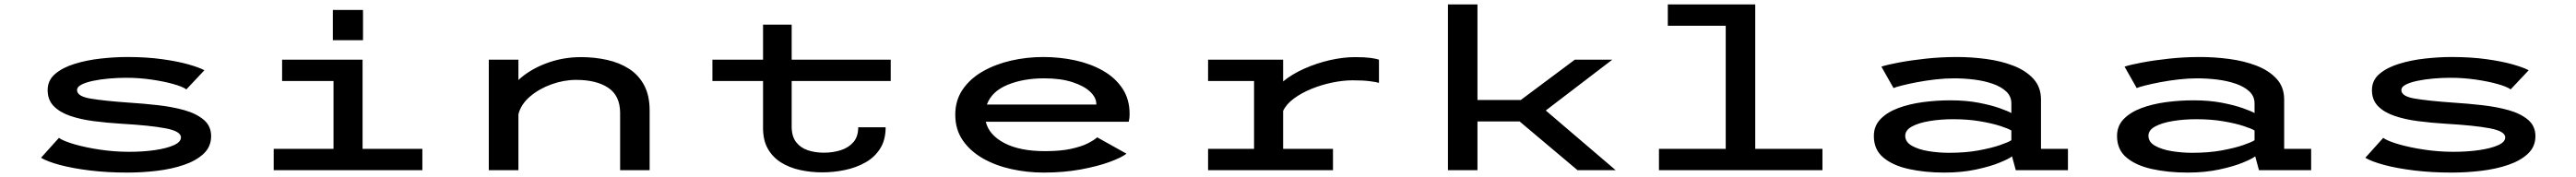

<svg xmlns="http://www.w3.org/2000/svg" viewBox="-20 -770 11654 801"><path d="M555.5 11Q465 11 387.2 1.5Q309.5 -8 252.2 -23.2Q195 -38.5 165.5 -56L246.5 -146Q267 -131.5 317 -117Q367 -102.5 432.2 -92.8Q497.5 -83 564 -83Q627.5 -83 680.8 -90.8Q734 -98.5 766.2 -113Q798.5 -127.5 798.5 -148Q798.5 -176 729.5 -189.2Q660.5 -202.5 529.5 -210Q464 -214 404 -221.8Q344 -229.5 297 -245.8Q250 -262 222.8 -290Q195.5 -318 195.5 -362.5Q195.5 -406.5 229.5 -435.5Q263.5 -464.5 318 -481.2Q372.5 -498 435.5 -505Q498.5 -512 556.5 -512Q643 -512 713.2 -502.2Q783.5 -492.5 832.8 -478.5Q882 -464.5 904.5 -452L823 -365.5Q806 -378 763 -390Q720 -402 664 -410Q608 -418 551.5 -418Q512 -418 472.5 -414.5Q433 -411 400.2 -404Q367.5 -397 348 -386.8Q328.5 -376.5 328.5 -362.5Q328.5 -334 389.8 -323.8Q451 -313.5 564.5 -305.5Q627.5 -301.5 692.8 -294.2Q758 -287 812.8 -271.8Q867.5 -256.5 901.2 -228.2Q935 -200 935 -154Q935 -106.5 901.5 -74.8Q868 -43 812.5 -24Q757 -5 690 3Q623 11 555.5 11Z M1485.5 -725H1622V-588H1485.5ZM1218 0V-96.5H1488.5V-403.5H1256V-500H1620V-96.5H1890.5V0Z M2191 0V-500H2325V-408Q2375.5 -455 2450.2 -483.2Q2525 -511.5 2607.5 -511.5Q2669.5 -511.5 2725.8 -499Q2782 -486.5 2825.2 -458.8Q2868.5 -431 2893.5 -384.5Q2918.5 -338 2918.5 -270V0H2785V-258Q2785 -337 2731.2 -372.8Q2677.5 -408.5 2586.5 -408.5Q2530.5 -408.5 2474.8 -388.5Q2419 -368.5 2377.8 -333.5Q2336.5 -298.5 2325 -253V0Z M3431.5 -190.5V-403.5H3202.5V-500H3431.5V-658.5H3561V-500H4009V-403.5H3561V-197Q3561 -153 3580.8 -127.2Q3600.5 -101.5 3633.5 -90.2Q3666.5 -79 3707 -79Q3746.5 -79 3782 -90Q3817.5 -101 3839.8 -126.2Q3862 -151.5 3862 -194H3986Q3986 -136.5 3961 -97.2Q3936 -58 3894 -34.5Q3852 -11 3801.2 -0.5Q3750.5 10 3699 10Q3647.5 10 3599.5 -0.5Q3551.5 -11 3513.8 -34.2Q3476 -57.5 3453.8 -95.8Q3431.5 -134 3431.5 -190.5Z M4700.5 11Q4626 11 4554.8 -4.8Q4483.5 -20.5 4426.2 -53Q4369 -85.5 4335 -134.8Q4301 -184 4301 -251Q4301 -316.5 4334.8 -365.5Q4368.5 -414.5 4425.5 -447Q4482.5 -479.5 4553.5 -495.8Q4624.5 -512 4698.5 -512Q4774 -512 4844 -496.8Q4914 -481.5 4969.5 -449.8Q5025 -418 5057.2 -369.5Q5089.5 -321 5089.5 -255Q5089.5 -242.5 5088.2 -233.2Q5087 -224 5085.5 -219H4439Q4453.5 -159 4523.2 -122.5Q4593 -86 4706.5 -86Q4777.5 -86 4825 -96.5Q4872.5 -107 4900.8 -121.5Q4929 -136 4943 -148.5L5075.5 -74.5Q5054 -57.5 5000 -37.5Q4946 -17.5 4868.8 -3.2Q4791.5 11 4700.5 11ZM4703 -415.5Q4608.5 -415.5 4537.2 -386Q4466 -356.5 4444 -297H4939V-299Q4939 -329 4910.5 -355.5Q4882 -382 4829.2 -398.8Q4776.5 -415.5 4703 -415.5Z M5444.5 0V-96.5H5652.5V-403.5H5444.5V-500H5784V-401.5Q5824 -434.5 5879.5 -459.2Q5935 -484 5995.2 -497.8Q6055.5 -511.5 6109 -511.5Q6152.5 -511.5 6178.8 -508Q6205 -504.5 6217.5 -500V-395Q6204.5 -399 6174.5 -402.8Q6144.5 -406.5 6098 -406.5Q6055.5 -406.5 6006.8 -396.5Q5958 -386.5 5912.5 -368Q5867 -349.5 5832.5 -324Q5798 -298.5 5784 -268V-96.5H6009.5V0Z M6529.5 0V-750H6663V-317.5H6859L7103.5 -500H7273L6972 -270L7288 0H7115.5L6853.5 -220.5H6663V0Z M7484 0V-96.5H7786V-653.5H7524V-750H7919.5V-96.5H8223.5V0Z M8775.5 11Q8688 11 8615.5 -4.8Q8543 -20.5 8499.5 -56.5Q8456 -92.5 8456 -154.5Q8456 -200 8486 -231Q8516 -262 8566 -280.8Q8616 -299.5 8677.8 -307.8Q8739.5 -316 8803 -316Q8873 -316 8930.2 -305Q8987.5 -294 9025.8 -280.2Q9064 -266.5 9078 -258.5V-302Q9078 -334 9055 -355.8Q9032 -377.5 8994 -390.8Q8956 -404 8910 -409.8Q8864 -415.5 8818 -415.5Q8778 -415.5 8734.5 -410.5Q8691 -405.5 8651.5 -398Q8612 -390.5 8583.5 -383.2Q8555 -376 8545 -371.5L8490 -468.5Q8516 -477 8568.8 -487Q8621.5 -497 8690.2 -504.5Q8759 -512 8833 -512Q8897 -512 8963.5 -503.2Q9030 -494.5 9086.2 -473Q9142.5 -451.5 9177.2 -414Q9212 -376.5 9212 -319.5V-96.5H9334V0H9098L9081 -62.5Q9067.5 -51.5 9024.8 -34Q8982 -16.5 8917.8 -2.8Q8853.5 11 8775.5 11ZM8796.5 -78.5Q8870 -78.5 8929 -89.2Q8988 -100 9027 -113.5Q9066 -127 9078 -135.5V-179.5Q9064.5 -188 9027.5 -200Q8990.5 -212 8936 -221.2Q8881.5 -230.5 8815 -230.5Q8757.5 -230.5 8708 -222.2Q8658.5 -214 8628.2 -197.5Q8598 -181 8598 -155.5Q8598 -127.5 8627.8 -110.5Q8657.5 -93.5 8703.2 -86Q8749 -78.5 8796.5 -78.5Z M9875.5 11Q9788 11 9715.5 -4.8Q9643 -20.5 9599.5 -56.5Q9556 -92.5 9556 -154.5Q9556 -200 9586 -231Q9616 -262 9666 -280.8Q9716 -299.5 9777.8 -307.8Q9839.5 -316 9903 -316Q9973 -316 10030.2 -305Q10087.5 -294 10125.8 -280.2Q10164 -266.5 10178 -258.5V-302Q10178 -334 10155 -355.8Q10132 -377.5 10094 -390.8Q10056 -404 10010 -409.8Q9964 -415.5 9918 -415.5Q9878 -415.5 9834.5 -410.5Q9791 -405.5 9751.5 -398Q9712 -390.5 9683.5 -383.2Q9655 -376 9645 -371.5L9590 -468.5Q9616 -477 9668.8 -487Q9721.5 -497 9790.2 -504.5Q9859 -512 9933 -512Q9997 -512 10063.5 -503.2Q10130 -494.5 10186.2 -473Q10242.5 -451.5 10277.2 -414Q10312 -376.5 10312 -319.5V-96.5H10434V0H10198L10181 -62.5Q10167.5 -51.5 10124.8 -34Q10082 -16.5 10017.8 -2.8Q9953.5 11 9875.5 11ZM9896.5 -78.5Q9970 -78.5 10029 -89.2Q10088 -100 10127 -113.5Q10166 -127 10178 -135.5V-179.5Q10164.5 -188 10127.5 -200Q10090.5 -212 10036 -221.2Q9981.5 -230.5 9915 -230.5Q9857.5 -230.5 9808 -222.2Q9758.5 -214 9728.2 -197.5Q9698 -181 9698 -155.5Q9698 -127.5 9727.8 -110.5Q9757.5 -93.5 9803.2 -86Q9849 -78.5 9896.5 -78.5Z M11069 11Q10978.5 11 10900.8 1.5Q10823 -8 10765.8 -23.2Q10708.5 -38.5 10679 -56L10760 -146Q10780.5 -131.5 10830.5 -117Q10880.5 -102.5 10945.8 -92.8Q11011 -83 11077.5 -83Q11141 -83 11194.2 -90.8Q11247.5 -98.5 11279.8 -113Q11312 -127.5 11312 -148Q11312 -176 11243 -189.2Q11174 -202.5 11043 -210Q10977.5 -214 10917.5 -221.8Q10857.5 -229.5 10810.5 -245.8Q10763.5 -262 10736.2 -290Q10709 -318 10709 -362.5Q10709 -406.5 10743 -435.5Q10777 -464.5 10831.5 -481.2Q10886 -498 10949 -505Q11012 -512 11070 -512Q11156.5 -512 11226.8 -502.2Q11297 -492.5 11346.2 -478.5Q11395.5 -464.5 11418 -452L11336.5 -365.5Q11319.5 -378 11276.5 -390Q11233.5 -402 11177.5 -410Q11121.5 -418 11065 -418Q11025.5 -418 10986 -414.5Q10946.5 -411 10913.8 -404Q10881 -397 10861.5 -386.8Q10842 -376.5 10842 -362.5Q10842 -334 10903.2 -323.8Q10964.5 -313.5 11078 -305.5Q11141 -301.5 11206.2 -294.2Q11271.5 -287 11326.2 -271.8Q11381 -256.5 11414.8 -228.2Q11448.5 -200 11448.5 -154Q11448.5 -106.5 11415 -74.8Q11381.5 -43 11326 -24Q11270.5 -5 11203.5 3Q11136.5 11 11069 11Z"/></svg>

Font: Trispace Expanded Medium
Style: Regular
Weight: 500
Width: 7
Designer: Tyler Finck
Foundry: Etcetera Type Company
Version: Version 1.210; ttfautohint (v1.8.3)